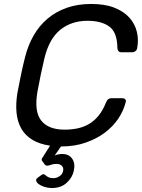

<svg xmlns="http://www.w3.org/2000/svg" viewBox="-20 -730 717 970"><path d="M68 -261Q76 -303 85.5 -349.5Q95 -396 106 -439Q121 -500 149.5 -550Q178 -600 220 -635.5Q262 -671 317 -690.5Q372 -710 441 -710Q510 -710 558 -691Q606 -672 634 -640.5Q662 -609 671.5 -569Q681 -529 673 -487Q672 -478 664.5 -472Q657 -466 648 -466H593Q574 -466 573 -489Q572 -567 532 -596Q492 -625 422 -625Q341 -625 284.5 -579.5Q228 -534 204 -434Q194 -392 185.5 -350.5Q177 -309 169 -266Q152 -166 188.5 -120.5Q225 -75 306 -75Q341 -75 372 -81.5Q403 -88 429.5 -103.5Q456 -119 477.5 -145Q499 -171 515 -211Q520 -224 527 -229Q534 -234 544 -234H598Q607 -234 612.5 -228.5Q618 -223 615 -214Q605 -172 578.5 -132Q552 -92 510.5 -60.5Q469 -29 413 -9.5Q357 10 288 10L256 56Q263 52 274 50Q285 48 295 48Q328 48 344.5 71.5Q361 95 353 132Q346 167 317 193.5Q288 220 241 220H239Q219 219 202.5 213.5Q186 208 175.5 200Q165 192 163 183.5Q161 175 169 169L188 155Q195 150 199 150Q203 150 207 153Q211 156 216 160Q221 164 229 167Q237 170 250 170Q266 170 281 160Q296 150 299 133Q302 117 292 107.5Q282 98 266 98Q249 98 237.5 102.5Q226 107 218 107Q211 107 206 101L193 83Q188 77 193 69Q198 61 203 53L233 6Q179 -2 143 -24Q107 -46 87.5 -80.5Q68 -115 63.5 -160.5Q59 -206 68 -261Z"/></svg>

Font: SVN-Rubik
Style: Italic
Weight: 400
Italic angle: -12°
Designer: Hubert and Fischer
Foundry: Hubert & Fischer
Version: Version 2.101; ttfautohint (v1.8.3)